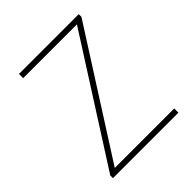

<svg xmlns="http://www.w3.org/2000/svg" viewBox="-183 -782 904 904"><g transform="rotate(-45 269.0 -330.0)"><path d="M52 0V-18L444 -632H86V-660H484V-642L92 -28H488V0Z"/></g></svg>

Font: Mada ExtraLight
Style: Regular
Weight: 250
Designer: Khaled Hosny
Version: Version 1.5